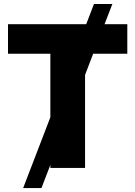

<svg xmlns="http://www.w3.org/2000/svg" viewBox="-20 -850 685 972"><path d="M97.2 102.1 234.9 -256.3V-578.1H20.5V-727.5H416.5L455.6 -829.6H548.8L509.3 -727.5H624.5V-578.1H451.7L410.6 -470.7V0H234.9V-15.1L189.9 102.1Z"/></svg>

Font: Inter Display ExtraBold
Style: Regular
Weight: 800
Designer: Rasmus Andersson
Foundry: rsms
Version: Version 4.000;git-a52131595